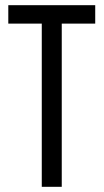

<svg xmlns="http://www.w3.org/2000/svg" viewBox="-20 -720 400 740"><path d="M141 0H218V-629H347V-700H12V-629H141Z"/></svg>

Font: SVN-Bebas Neue
Style: Regular
Weight: 400
Designer: Ryoichi Tsunekawa
Foundry: Ryoichi Tsunekawa
Version: Version 001.003